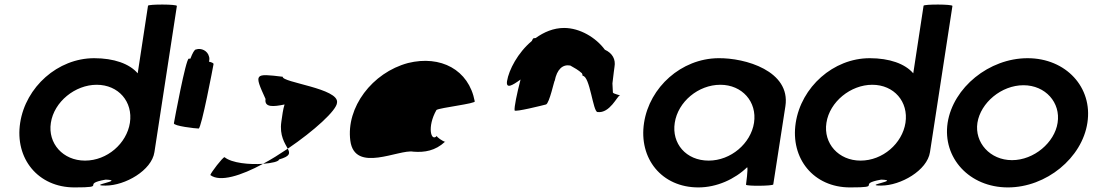

<svg xmlns="http://www.w3.org/2000/svg" viewBox="-20 -810 4769 838"><path d="M68 -274C44 -118 146 8 305 8C455 8 328 -6 441 -26C529 -23 356 0 441 0C526 0 642 -66 654 -146L752 -784C753 -792 627 -792 626 -785L581 -490C545 -532 477 -556 391 -556C232 -556 92 -430 68 -274ZM202 -274C216 -366 308 -440 402 -440C497 -440 561 -366 547 -274C533 -184 448 -109 351 -109C255 -109 188 -184 202 -274Z M739 -272C737 -260 834 -249 847 -249C859 -249 910 -518 912 -530C913 -534 905 -538 892 -541C894 -548 895 -556 892 -564C886 -588 859 -602 835 -594C829 -594 820 -578 811 -554H804C791 -554 741 -284 739 -272Z M898 -46C940 -14 1032 -43 1128 -95C1069 -91 992 -98 960 -124C952 -124 900 -56 898 -46ZM1139 -378C1133 -340 1174 -344 1222 -354C1215 -333 1212 -306 1208 -279C1199 -218 1224 -184 1236 -161C1351 -239 1450 -329 1451 -362C1461 -424 1210 -450 1214 -475C1090 -490 1088 -490 1139 -378ZM1128 -95C1167 -98 1197 -105 1198 -114C1246 -128 1247 -140 1236 -161C1200 -137 1164 -114 1128 -95Z M1509 -196C1528 -52 1722 -160 1784 -148C1833 -144 1880 -152 1922 -191C1914 -193 1884 -212 1887 -217C1861 -188 1843 -257 1885 -330C1899 -340 2060 -358 2052 -368C2026 -506 1903 -570 1761 -535C1604 -493 1490 -341 1509 -196ZM1887 -217C1887 -217 1887 -218 1887 -218C1887 -218 1887 -217 1887 -217ZM1923 -192 1922 -191C1924 -191 1924 -191 1923 -190Z M2193 -456C2188 -421 2215 -436 2252 -463C2236 -401 2224 -343 2226 -328C2228 -320 2348 -350 2363 -354C2378 -358 2400 -464 2401 -457C2411 -508 2436 -530 2469 -524C2487 -514 2505 -504 2520 -490C2521 -487 2523 -483 2523 -479C2555 -479 2568 -321 2588 -321C2642 -314 2675 -393 2685 -393C2696 -393 2654 -400 2655 -407C2655 -407 2654 -419 2653 -446C2657 -482 2662 -518 2662 -518C2668 -551 2653 -578 2620 -593C2581 -646 2511 -688 2442 -688C2396 -688 2354 -670 2318 -644C2314 -644 2311 -643 2309 -643C2307 -643 2304 -638 2301 -631C2240 -580 2201 -505 2193 -456ZM2649 -377C2650 -377 2651 -376 2650 -376C2650 -376 2649 -377 2649 -377Z M2791 -274C2767 -118 2868 8 3028 8C3109 8 3187 -28 3241 -80C3246 -76 3236 -4 3236 -4C3235 3 3354 2 3355 -5L3408 -347C3431 -500 3233 -558 3114 -556C2954 -554 2815 -430 2791 -274ZM2925 -274C2939 -366 3028 -440 3124 -440C3219 -440 3285 -366 3271 -274C3257 -184 3170 -109 3073 -109C2974 -109 2911 -184 2925 -274Z M3453 -274C3429 -118 3531 8 3690 8C3840 8 3713 -6 3826 -26C3914 -23 3741 0 3826 0C3911 0 4027 -66 4039 -146L4137 -784C4138 -792 4012 -792 4011 -785L3966 -490C3930 -532 3862 -556 3776 -556C3617 -556 3477 -430 3453 -274ZM3587 -274C3601 -366 3693 -440 3787 -440C3882 -440 3946 -366 3932 -274C3918 -184 3833 -109 3736 -109C3640 -109 3573 -184 3587 -274Z M4116 -274C4093 -121 4211 8 4379 8C4547 8 4703 -121 4726 -274C4750 -428 4633 -556 4465 -556C4297 -556 4140 -428 4116 -274ZM4246 -274C4260 -362 4351 -438 4447 -438C4543 -438 4610 -362 4596 -274C4583 -188 4493 -111 4397 -111C4301 -111 4233 -188 4246 -274Z"/></svg>

Font: Ampere
Style: SCIta
Weight: 400
Version: Version 1